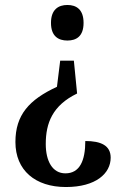

<svg xmlns="http://www.w3.org/2000/svg" viewBox="-20 -560 497 772"><path d="M251 -540C215 -540 185 -522 185 -468C185 -414 215 -397 251 -397C287 -397 316 -414 316 -468C316 -522 287 -540 251 -540ZM290 -184 277 -316H222L209 -211C97 -159 42 -98 42 11C42 125 122 192 245 192C366 192 425 137 425 74C425 25 386 7 323 7C323 87 300 137 243 137C191 137 164 88 164 19C164 -65 191 -136 290 -184Z"/></svg>

Font: Noto Serif Georgian Condensed SemiBold
Style: Regular
Weight: 600
Width: 3
Designer: Monotype Design Team, Akaki Razmadze
Foundry: Google LLC
Version: Version 2.003